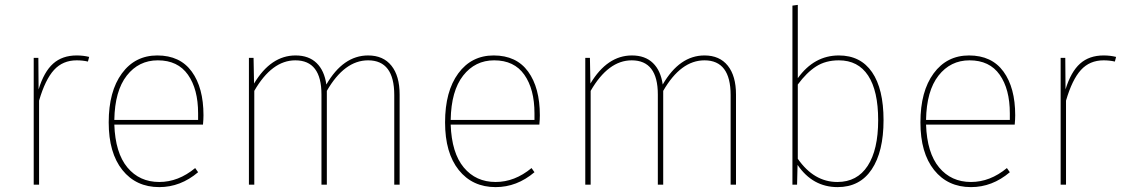

<svg xmlns="http://www.w3.org/2000/svg" viewBox="-20 -756 4606 786"><path d="M294 -529Q321 -529 345 -523L340 -504Q318 -509 294 -509Q237 -509 201 -469.5Q165 -430 140 -344V0H118V-519H137L138 -390Q160 -462 197.5 -495.5Q235 -529 294 -529Z M791 -265V-292Q791 -391 749.5 -450Q708 -509 626 -509Q548 -509 499 -446.5Q450 -384 448 -265ZM813 -284Q813 -268 811 -246H448Q452 -130 501.5 -70.5Q551 -11 632 -11Q710 -11 779 -68L791 -51Q719 10 632 10Q537 10 481 -60Q425 -130 425 -255Q425 -382 479 -455.5Q533 -529 624 -529Q717 -529 765 -463Q813 -397 813 -284Z M1487 -529Q1549 -529 1582.5 -487Q1616 -445 1616 -369V0H1594V-367Q1594 -509 1487 -509Q1390 -509 1318 -384V0H1296V-369Q1296 -509 1189 -509Q1093 -509 1021 -384V0H999V-519H1018L1020 -414Q1089 -529 1190 -529Q1244 -529 1276 -498Q1308 -467 1316 -410Q1385 -529 1487 -529Z M2168 -265V-292Q2168 -391 2126.5 -450Q2085 -509 2003 -509Q1925 -509 1876 -446.5Q1827 -384 1825 -265ZM2190 -284Q2190 -268 2188 -246H1825Q1829 -130 1878.5 -70.5Q1928 -11 2009 -11Q2087 -11 2156 -68L2168 -51Q2096 10 2009 10Q1914 10 1858 -60Q1802 -130 1802 -255Q1802 -382 1856 -455.5Q1910 -529 2001 -529Q2094 -529 2142 -463Q2190 -397 2190 -284Z M2864 -529Q2926 -529 2959.5 -487Q2993 -445 2993 -369V0H2971V-367Q2971 -509 2864 -509Q2767 -509 2695 -384V0H2673V-369Q2673 -509 2566 -509Q2470 -509 2398 -384V0H2376V-519H2395L2397 -414Q2466 -529 2567 -529Q2621 -529 2653 -498Q2685 -467 2693 -410Q2762 -529 2864 -529Z M3408 -11Q3489 -11 3532 -77Q3575 -143 3575 -264Q3575 -384 3534 -446.5Q3493 -509 3414 -509Q3360 -509 3321 -484Q3282 -459 3246 -410V-106Q3312 -11 3408 -11ZM3414 -529Q3503 -529 3550 -460.5Q3597 -392 3597 -264Q3597 -135 3548.5 -62.5Q3500 10 3409 10Q3307 10 3245 -81L3243 0H3224V-733L3246 -736V-436Q3313 -529 3414 -529Z M4114 -265V-292Q4114 -391 4072.5 -450Q4031 -509 3949 -509Q3871 -509 3822 -446.5Q3773 -384 3771 -265ZM4136 -284Q4136 -268 4134 -246H3771Q3775 -130 3824.5 -70.5Q3874 -11 3955 -11Q4033 -11 4102 -68L4114 -51Q4042 10 3955 10Q3860 10 3804 -60Q3748 -130 3748 -255Q3748 -382 3802 -455.5Q3856 -529 3947 -529Q4040 -529 4088 -463Q4136 -397 4136 -284Z M4498 -529Q4525 -529 4549 -523L4544 -504Q4522 -509 4498 -509Q4441 -509 4405 -469.5Q4369 -430 4344 -344V0H4322V-519H4341L4342 -390Q4364 -462 4401.5 -495.5Q4439 -529 4498 -529Z"/></svg>

Font: FiraSans
Style: Regular
Weight: 150
Designer: Carrois Corporate & Edenspiekermann AG
Foundry: Carrois Corporate GbR & Edenspiekermann AG
Version: Version 3.106;PS 003.106;hotconv 1.0.70;makeotf.lib2.5.58329